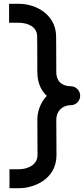

<svg xmlns="http://www.w3.org/2000/svg" viewBox="-20 -868 443 1013"><path d="M28 -748H78C125 -748 176 -728 176 -676V-675C176 -674 177 -611 177 -488C177 -431 197 -390 227 -362C192 -326 177 -277 177 -238L178 -50C178 3 124 25 80 25H30V125H80C159 125 278 78 278 -50L277 -237C277 -282 310 -313 353 -313C381 -313 403 -335 403 -363C403 -390 381 -413 353 -413C318 -413 277 -430 277 -488C277 -607 276 -670 276 -675C276 -786 177 -848 78 -848H28Z"/></svg>

Font: Bruno Ace
Style: Regular
Weight: 400
Designer: Astigmatic (AOETI)
Foundry: Astigmatic (AOETI)
Version: Version 1.000